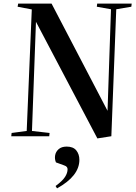

<svg xmlns="http://www.w3.org/2000/svg" viewBox="-20 -750 751 1057"><path d="M572 -140 591 -699 513 -713 515 -730H705L703 -713L620 -699L593 0L516 12L178 -630L156 -29L253 -18L251 0H42L44 -18L127 -29L155 -698L77 -713L80 -730H264ZM294 287 286 274Q324 246 338 224Q352 202 352 182Q352 175 348 169.5Q344 164 332 160L288 144Q280 125 283.5 105Q287 85 303 71Q319 57 347 57Q383 57 400 78Q417 99 417 130Q417 219 294 287Z"/></svg>

Font: Literata 72pt SemiBold
Style: Italic
Weight: 600
Italic angle: -2°
Designer: Latin by Veronika Burian and Jose Scaglione. Greek by Irene Vlachou. Cyrillic by Vera Evstafieva
Foundry: TypeTogether
Version: Version 3.002